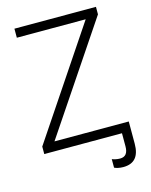

<svg xmlns="http://www.w3.org/2000/svg" viewBox="-131 -798 837 1064"><g transform="rotate(-15 287.5 -265.5)"><path d="M441.9 183.1C504.9 183.1 536.1 147 536.1 74.2V-53.2H109.9L524.9 -670.9V-713.9H57.1V-662.1H452.1L37.1 -43V0H482.9V75.2C482.9 113.8 467.8 132.8 437 132.8C418 132.8 401.4 127.9 391.1 124V172.9C401.4 178.2 420.4 183.1 441.9 183.1Z"/></g></svg>

Font: Noto Reveo Sans
Style: Regular
Weight: 300
Designer: Monotype Design Team
Foundry: Monotype Imaging Inc.
Version: Version 2.007